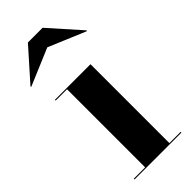

<svg xmlns="http://www.w3.org/2000/svg" viewBox="-236 -744 784 784"><g transform="rotate(-45 156.5 -352.0)"><path d="M156 -633.5 -3.5 -566 -6 -568.5 114 -703.5H199L319 -568.5L316.5 -566ZM26.5 -4.5H92V-455.5H26.5V-460H232V-4.5H297V0H26.5Z"/></g></svg>

Font: Bodoni* 36pt
Style: Bold
Weight: 700
Version: Version 2.3